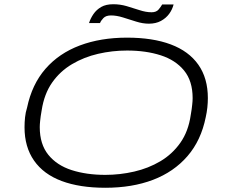

<svg xmlns="http://www.w3.org/2000/svg" viewBox="-20 -876 1069 908"><path d="M478 12Q357 12 271.5 -20Q186 -52 141 -116.5Q96 -181 96 -274Q96 -298 98.5 -321.5Q101 -345 108 -367Q131 -477 195 -550.5Q259 -624 357.5 -661Q456 -698 581 -698Q702 -698 787.5 -666Q873 -634 918 -570Q963 -506 963 -412Q963 -390 960.5 -367Q958 -344 953 -322Q931 -212 866.5 -137.5Q802 -63 703.5 -25.5Q605 12 478 12ZM478 -49Q547 -49 614.5 -64.5Q682 -80 738.5 -113.5Q795 -147 833 -201Q871 -255 882 -332Q885 -348 886.5 -360Q888 -372 889 -381Q890 -390 890.5 -397.5Q891 -405 891 -412Q891 -493 850.5 -542.5Q810 -592 740 -614.5Q670 -637 581 -637Q511 -637 444 -621.5Q377 -606 320.5 -572.5Q264 -539 226.5 -485.5Q189 -432 177 -354Q174 -339 172.5 -326.5Q171 -314 170 -305.5Q169 -297 168.5 -289Q168 -281 168 -275Q168 -194 208.5 -144Q249 -94 319 -71.5Q389 -49 478 -49ZM401 -767Q408 -789 422 -809.5Q436 -830 458.5 -843Q481 -856 516 -856Q548 -856 579 -847Q610 -838 640 -828Q670 -818 697 -818Q719 -818 730 -831Q741 -844 747 -855H801Q795 -831 780 -810.5Q765 -790 741 -777Q717 -764 684 -764Q655 -764 623.5 -774Q592 -784 561.5 -793.5Q531 -803 505 -803Q481 -803 469 -790.5Q457 -778 453 -767Z"/></svg>

Font: Archivo Expanded ExtraLight
Style: Italic
Weight: 250
Width: 7
Italic angle: -10°
Designer: Hector Gatti
Foundry: Omnibus-Type
Version: Version 2.001